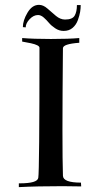

<svg xmlns="http://www.w3.org/2000/svg" viewBox="-20 -768 407 791"><path d="M85.9 -655.3 74.2 -656.2Q74.2 -683.6 93.3 -715.8Q112.3 -748 140.6 -748Q158.2 -748 175.3 -732.9Q192.4 -717.8 210.4 -702.6Q228.5 -687.5 248 -687.5Q278.3 -687.5 287.6 -703.6Q296.9 -719.7 296.9 -747.1H312.5Q312.5 -733.4 310.1 -718.8Q307.6 -704.1 300.8 -685.1Q293.9 -666 279.3 -653.3Q264.6 -640.6 242.2 -640.6Q223.6 -640.6 207.5 -651.4Q191.4 -662.1 181.6 -673.8Q171.9 -685.5 160.2 -695.8Q148.4 -706.1 136.7 -706.1Q118.2 -706.1 102.1 -689Q85.9 -671.9 85.9 -655.3ZM239.3 -569.3Q239.3 -568.4 238.8 -514.6Q238.3 -460.9 237.8 -380.4Q237.3 -299.8 237.3 -233.4Q237.3 -100.6 239.3 -43.9Q240.2 -15.6 313.5 -15.6L314.5 0Q283.2 -1 237.3 -1Q131.8 -1 57.6 2.9V-12.7Q57.6 -12.7 61.5 -12.7Q133.8 -12.7 137.7 -35.2Q142.6 -64.5 142.6 -571.3Q142.6 -582 107.4 -589.8L71.3 -596.7V-611.3Q117.2 -607.4 189.5 -607.4Q264.6 -607.4 306.6 -611.3V-591.8Q239.3 -586.9 239.3 -569.3Z"/></svg>

Font: Bentham
Style: Regular
Weight: 400
Version: Version 002.002